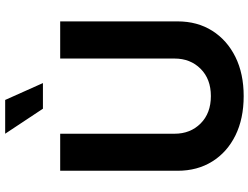

<svg xmlns="http://www.w3.org/2000/svg" viewBox="-134 -856 999 772"><g transform="rotate(-90 366.0 -469.5)"><path d="M366.2 10.3Q275.4 10.3 208 -22.9Q140.6 -56.2 103.3 -116Q65.9 -175.8 65.9 -255.4V-727.5H214.8V-267.6Q214.8 -204.1 256.1 -162.8Q297.4 -121.6 366.2 -121.6Q434.6 -121.6 475.8 -162.8Q517.1 -204.1 517.1 -267.6V-727.5H666.5V-255.4Q666.5 -175.8 628.7 -116Q590.8 -56.2 523.4 -22.9Q456.1 10.3 366.2 10.3ZM315.4 -796.9 214.8 -948.7H350.6L418.5 -796.9Z"/></g></svg>

Font: Inter
Style: Bold
Weight: 700
Designer: Rasmus Andersson
Foundry: rsms
Version: Version 4.001;git-9221beed3